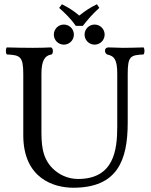

<svg xmlns="http://www.w3.org/2000/svg" viewBox="-20 -869 707 899"><path d="M323 10C529 10 578 -117 578 -295V-523C578 -606 591 -611 652 -614C658 -620 658 -641 652 -647C622 -646 578 -645 555 -645C532 -645 514 -647 488 -647C469 -647 466 -625 481 -614C516 -607 529 -589 529 -523V-277C529 -165 513 -31 345 -31C297 -31 255 -52 226 -81C174 -133 174 -201 174 -265C174 -267 174 -268 174 -269V-523C174 -586 190 -609 221 -614C230 -616 231 -647 217 -647C192 -646 173 -645 132 -645C93 -645 49 -646 12 -647C6 -641 6 -620 12 -614C73 -611 89 -606 89 -523V-236C89 -32 234 10 323 10ZM335 -748H368C391 -778 416 -806 445 -832L434 -849C404 -835 380 -819 351 -796C326 -818 300 -834 270 -849L257 -832C285 -807 312 -781 335 -748ZM232 -707C232 -681 253 -660 279 -660C305 -660 326 -681 326 -707C326 -733 305 -754 279 -754C253 -754 232 -733 232 -707ZM376 -707C376 -681 397 -660 423 -660C449 -660 470 -681 470 -707C470 -733 449 -754 423 -754C397 -754 376 -733 376 -707Z"/></svg>

Font: Libertinus Math
Style: Regular
Weight: 400
Designer: Philipp H. Poll, Khaled Hosny
Foundry: Caleb Maclennan
Version: Version 7.050;RELEASE